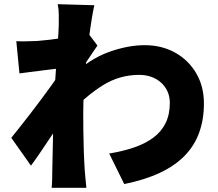

<svg xmlns="http://www.w3.org/2000/svg" viewBox="-20 -840 1040 918"><path d="M502 -106Q569 -117 622.5 -135.5Q676 -154 714 -182.5Q752 -211 772 -252Q792 -293 792 -348Q792 -378 781 -402.5Q770 -427 750 -445Q730 -463 703.5 -472.5Q677 -482 646 -482Q551 -482 471.5 -432Q392 -382 318 -303L319 -474Q408 -558 499.5 -591Q591 -624 672 -624Q753 -624 817 -588.5Q881 -553 918 -490Q955 -427 955 -345Q955 -269 932.5 -206.5Q910 -144 863.5 -96Q817 -48 745 -14Q673 20 574 40ZM274 -514Q255 -512 230 -509Q205 -506 177.5 -502.5Q150 -499 123 -495.5Q96 -492 73 -489L58 -643Q82 -642 104 -642.5Q126 -643 157 -644Q183 -646 217.5 -650Q252 -654 287.5 -659.5Q323 -665 353.5 -671Q384 -677 400 -683L446 -622Q438 -611 425.5 -592.5Q413 -574 400.5 -555Q388 -536 379 -523L305 -306Q289 -284 266 -250Q243 -216 218 -178.5Q193 -141 169.5 -106.5Q146 -72 128 -48L34 -181Q53 -205 77 -235Q101 -265 127 -299Q153 -333 178.5 -367Q204 -401 226.5 -432.5Q249 -464 266 -489L267 -501ZM261 -722Q261 -746 261 -770.5Q261 -795 256 -820L431 -815Q425 -789 418 -745.5Q411 -702 404 -647Q397 -592 391 -532Q385 -472 381.5 -412Q378 -352 378 -298Q378 -260 378.5 -215.5Q379 -171 380.5 -123.5Q382 -76 385 -28Q386 -15 388.5 12Q391 39 393 58H227Q229 38 229.5 12.5Q230 -13 230 -25Q231 -74 232 -118.5Q233 -163 234 -214Q235 -265 237 -332Q238 -355 240 -389Q242 -423 244.5 -463.5Q247 -504 250 -545Q253 -586 255.5 -622.5Q258 -659 259.5 -685.5Q261 -712 261 -722Z"/></svg>

Font: Noto Sans SC Black
Style: Regular
Weight: 900
Designer: Ryoko NISHIZUKA  (kana, bopomofo & ideographs); Paul D. Hunt (Latin, Greek & Cyrillic); Sandoll Communications , Soo-you
Foundry: Adobe
Version: Version 2.004-H2;hotconv 1.0.118;makeotfexe 2.5.65603